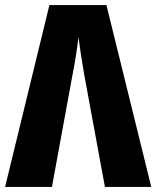

<svg xmlns="http://www.w3.org/2000/svg" viewBox="-20 -734 614 754"><path d="M0 0 174 -714H398L574 0H392L310 -445Q303 -485 297.5 -522Q292 -559 288 -589Q285 -561 279.5 -524Q274 -487 266 -447L184 0Z"/></svg>

Font: Noto Sans ExtraCondensed Black
Style: Regular
Weight: 900
Width: 2
Designer: Monotype Design Team
Foundry: Monotype Imaging Inc.
Version: Version 2.013; ttfautohint (v1.8.4.7-5d5b)